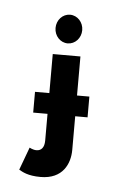

<svg xmlns="http://www.w3.org/2000/svg" viewBox="-36 -272 230 387"><g transform="rotate(5 79.0 -78.5)"><path d="M63 -162V-83H34V-41H63V13C63 27 57 34 47 34C40 34 33 30 33 30L16 76C23 80 34 87 60 87C105 87 119 55 119 27V-41H144V-83H119V-162ZM64 -215C64 -199 76 -186 91 -186C106 -186 118 -199 118 -215C118 -231 106 -244 91 -244C76 -244 64 -231 64 -215Z"/></g></svg>

Font: Hussar Tani
Style: Dwa
Weight: 700
Foundry: Cannot Into Space Fonts
Version: Version 0.92